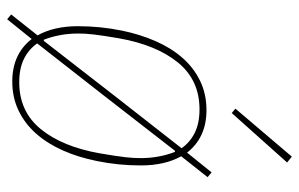

<svg xmlns="http://www.w3.org/2000/svg" viewBox="-166 -624 817 524"><g transform="rotate(90 242.0 -362.5)"><path d="M245 -271 385 -450Q369 -473 343 -486Q317 -499 279 -499Q199 -499 151 -440Q103 -381 85 -279Q81 -256 78.5 -239Q76 -222 74.5 -209.5Q73 -197 72.5 -187Q72 -177 72 -167Q72 -142 76.5 -118Q81 -94 89 -74H92ZM205 -7Q285 -7 333 -66Q381 -125 399 -227Q403 -250 405.5 -267Q408 -284 409.5 -296.5Q411 -309 411.5 -319Q412 -329 412 -339Q412 -364 407.5 -388Q403 -412 395 -432H392L239 -235L99 -56Q115 -33 141 -20Q167 -7 205 -7ZM203 12Q128 12 87 -41L33 26L20 15L77 -57Q52 -102 52 -167Q52 -228 64 -287Q74 -336 92.5 -378.5Q111 -421 138 -452Q165 -483 201 -500.5Q237 -518 281 -518Q319 -518 348 -504.5Q377 -491 397 -465L451 -532L464 -521L407 -449Q432 -404 432 -339Q432 -277 420 -219Q410 -169 391.5 -127Q373 -85 346 -54Q319 -23 283 -5.5Q247 12 203 12ZM289 -587 277 -597 408 -751 424 -738Z"/></g></svg>

Font: IBM Plex Sans Cond Thin
Style: Italic
Weight: 100
Width: 3
Italic angle: -11°
Designer: Mike Abbink, Paul van der Laan, Pieter van Rosmalen
Foundry: Bold Monday
Version: Version 1.3